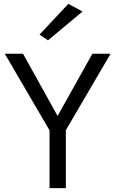

<svg xmlns="http://www.w3.org/2000/svg" viewBox="-20 -980 601 1000"><path d="M461 -700H556L323 -302V0H238V-301L5 -700H100L280 -376ZM410 -920 230 -770 186 -800 336 -960Z"/></svg>

Font: jost-mod-400
Style: Regular
Weight: 400
Version: Version 3.200; ttfautohint (v0.97) -l 8 -r 50 -G 200 -x 14 -